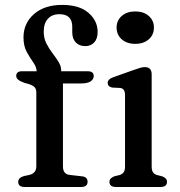

<svg xmlns="http://www.w3.org/2000/svg" viewBox="-20 -744 715 764"><path d="M230.5 -82Q230.5 -51 257 -48L305.5 -42.5Q328.5 -40.5 328.5 -20.5Q328.5 0 302.5 0H78Q52.5 0 52.5 -20Q52.5 -37 75.5 -43.5L97 -48Q124.5 -55 124.5 -82V-376.5Q124.5 -388.5 118.8 -395.8Q113 -403 97.5 -408.5L75.5 -415Q44.5 -426 44.5 -441.5Q44.5 -460.5 67.5 -460.5H126Q125 -478 112 -496.2Q99 -514.5 86.2 -537.8Q73.5 -561 73.5 -595Q73.5 -651.5 115.2 -688Q157 -724.5 227.5 -724.5Q295.5 -724.5 332 -693Q368.5 -661.5 368.5 -617Q368.5 -589.5 354.8 -575Q341 -560.5 319.5 -560.5Q295.5 -560.5 281.5 -575.2Q267.5 -590 267.5 -615.5V-637.5Q267.5 -687.5 216.5 -687.5Q187 -687.5 170.5 -669.2Q154 -651 154 -618Q154 -592 164.5 -571.2Q175 -550.5 188.8 -532.5Q202.5 -514.5 213 -497.8Q223.5 -481 223.5 -462.5V-460.5H328.5Q353 -460.5 353 -441.5Q353 -429 341 -420.5Q329 -412 302.5 -412H230.5ZM518 -569.5Q485 -569.5 464.5 -587.5Q444 -605.5 444 -634.5Q444 -662.5 464.5 -680.5Q485 -698.5 518 -698.5Q551.5 -698.5 572 -680.5Q592.5 -662.5 592.5 -634.5Q592.5 -605.5 572 -587.5Q551.5 -569.5 518 -569.5ZM583.5 -448.5V-81.5Q583.5 -66 589 -58.2Q594.5 -50.5 605 -47.5L625 -42.5Q644.5 -35.5 644.5 -20.5Q644.5 0 618.5 0H441.5Q415.5 0 415.5 -20.5Q415.5 -35 435 -42.5L456 -47.5Q466.5 -51 472 -58.5Q477.5 -66 477.5 -81.5V-366.5Q477.5 -391 459 -394L426.5 -395.5Q408.5 -399.5 408.5 -414Q408.5 -429 431.5 -437L510.5 -465Q526 -470.5 536.8 -473.8Q547.5 -477 556 -477Q583.5 -477 583.5 -448.5Z"/></svg>

Font: Fraunces 9pt S050
Style: Regular
Weight: 400
Version: Version 1.000; ttfautohint (v1.8.3)